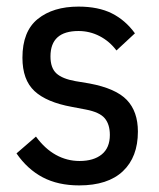

<svg xmlns="http://www.w3.org/2000/svg" viewBox="-20 -550 482 582"><path d="M220 12Q156 12 109.5 -12.5Q63 -37 30 -85L89 -136Q116 -99 149.5 -80.5Q183 -62 221 -62Q264 -62 288.5 -82Q313 -102 313 -141Q313 -173 297.5 -191.5Q282 -210 240 -218L198 -226Q121 -240 84.5 -274Q48 -308 48 -375Q48 -455 94.5 -492.5Q141 -530 218 -530Q278 -530 319 -509.5Q360 -489 389 -449L333 -397Q312 -425 282 -440.5Q252 -456 218 -456Q133 -456 133 -379Q133 -344 151 -327.5Q169 -311 209 -304L251 -297Q331 -282 364.5 -247Q398 -212 398 -151Q398 -74 352.5 -31Q307 12 220 12Z"/></svg>

Font: IBM Plex Sans Cond Text
Style: Regular
Weight: 450
Width: 3
Designer: Mike Abbink, Paul van der Laan, Pieter van Rosmalen
Foundry: Bold Monday
Version: Version 1.3